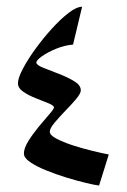

<svg xmlns="http://www.w3.org/2000/svg" viewBox="-20 -560 383 580"><path d="M308.6 -93.3 279.3 0.5Q266.6 -1 240 -7.3Q213.4 -13.7 181.4 -23.4Q149.4 -33.2 119.9 -45.2Q90.3 -57.1 71.3 -70.1Q52.2 -83 52.2 -96.2Q52.2 -112.3 65.9 -134.3Q79.6 -156.2 97.4 -177.7Q115.2 -199.2 129.2 -215.1Q143.1 -231 143.1 -235.4Q143.1 -241.2 126.5 -248Q109.9 -254.9 88.4 -263.2Q66.9 -271.5 50.5 -282.7Q34.2 -293.9 34.2 -308.6Q34.2 -323.7 48.8 -351.8Q63.5 -379.9 86.7 -411.9Q109.9 -443.8 136.2 -472.9Q162.6 -502 187 -520.8Q211.4 -539.6 228 -539.6L200.7 -425.3Q175.3 -423.3 149.7 -412.8Q124 -402.3 106.9 -390.1Q89.8 -377.9 89.8 -371.1Q89.8 -363.8 110.1 -355.5Q130.4 -347.2 157 -337.2Q183.6 -327.1 203.9 -314.9Q224.1 -302.7 224.1 -287.1Q224.1 -277.8 210 -261Q195.8 -244.1 177.2 -225.1Q158.7 -206.1 144.5 -189Q130.4 -171.9 130.4 -162.1Q130.4 -151.9 150.1 -141.4Q169.9 -130.9 199 -121.3Q228 -111.8 258.1 -104.5Q288.1 -97.2 308.6 -93.3Z"/></svg>

Font: Lateef Medium
Style: Regular
Weight: 500
Designer: SIL International
Foundry: SIL International
Version: Version 4.200